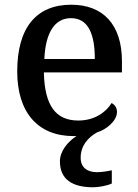

<svg xmlns="http://www.w3.org/2000/svg" viewBox="-20 -567 585 814"><path d="M375 227C396 227 433 221 454 211V155C430 160 409 163 391 163C351 163 322 144 322 102C322 50 354 15 392 -6C429 -17 476 -53 476 -93C476 -112 464 -125 453 -130C429 -91 381 -56 312 -56C218 -56 169 -117 166 -260H497V-307C497 -465 415 -547 282 -547C135 -547 53 -451 53 -264C53 -91 140 10 292 10C296 10 300 10 304 10C267 34 234 74 234 117C234 193 286 227 375 227ZM382 -317H168C173 -429 212 -490 281 -490C355 -490 382 -421 382 -317Z"/></svg>

Font: Noto Serif Gurmukhi Medium
Style: Regular
Weight: 500
Designer: Vaibhav Singh and the Monotype Design Team
Foundry: Monotype Imaging Inc.
Version: Version 2.004